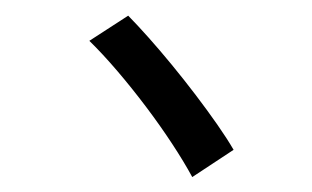

<svg xmlns="http://www.w3.org/2000/svg" viewBox="-43 -678 1087 668"><g transform="rotate(5 500.0 -344.0)"><path d="M379 -614Q413 -585 456 -544.5Q499 -504 545.5 -456.5Q592 -409 637 -359.5Q682 -310 720.5 -264Q759 -218 785 -181L650 -74Q617 -124 570 -183.5Q523 -243 468.5 -303.5Q414 -364 358 -419Q302 -474 252 -515Z"/></g></svg>

Font: Noto Sans SC ExtraBold
Style: Regular
Weight: 800
Designer: Ryoko NISHIZUKA 西塚涼子 (kana, bopomofo & ideographs); Paul D. Hunt (Latin, Greek & Cyrillic); Sandoll Communications 산돌커뮤니
Foundry: Adobe
Version: Version 2.004-H2;hotconv 1.0.118;makeotfexe 2.5.65603